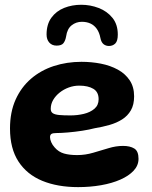

<svg xmlns="http://www.w3.org/2000/svg" viewBox="-20 -746 636 806"><path d="M308 39.5Q221.5 39.5 157.2 13Q93 -13.5 57.5 -68Q22 -122.5 22 -206.5Q22 -275.5 45.5 -327.8Q69 -380 110.2 -415.5Q151.5 -451 206 -468.8Q260.5 -486.5 322 -486.5Q364 -486.5 403.5 -478.8Q443 -471 474.5 -453.8Q506 -436.5 524.5 -408.8Q543 -381 543 -341.5Q543 -306.5 529.5 -283Q516 -259.5 492.8 -244.8Q469.5 -230 439.8 -221.5Q410 -213 376.5 -207.5Q356 -202 325.5 -197.2Q295 -192.5 265.5 -190Q236 -187.5 217 -187.5Q202 -187.5 196 -183.8Q190 -180 190 -170Q190 -161 195 -149.2Q200 -137.5 209.5 -127Q226 -108 248.8 -101.5Q271.5 -95 304 -95Q338 -95 371.2 -104.8Q404.5 -114.5 435.8 -124Q467 -133.5 496.5 -133.5Q526 -133.5 543.8 -122.5Q561.5 -111.5 561.5 -79.5Q561.5 -51.5 541 -29.5Q520.5 -7.5 485.2 8Q450 23.5 404.2 31.5Q358.5 39.5 308 39.5ZM276 -261.5Q305 -261.5 332 -268Q359 -274.5 376.5 -289.5Q394 -304.5 394 -329.5Q394 -360 371.8 -373.2Q349.5 -386.5 312.5 -386.5Q290 -386.5 268.8 -378.8Q247.5 -371 230.5 -357.5Q213.5 -344 203.2 -326.5Q193 -309 193 -289Q193 -276.5 201.5 -270.8Q210 -265 228.5 -263.2Q247 -261.5 276 -261.5ZM217.5 -554.5Q198.5 -554.5 187 -567.2Q175.5 -580 175.5 -601Q175.5 -644 195.8 -671.8Q216 -699.5 249.2 -712.8Q282.5 -726 321 -726Q359 -726 394.2 -712.5Q429.5 -699 452 -671.2Q474.5 -643.5 474.5 -601Q474.5 -573.5 463.8 -563.2Q453 -553 437.5 -553Q424 -553 414.5 -560.8Q405 -568.5 401.5 -586.5Q397 -610 386.2 -625Q375.5 -640 359.8 -647.2Q344 -654.5 323.5 -654.5Q299.5 -654.5 280.8 -639.8Q262 -625 257.5 -593Q254.5 -575.5 246.5 -565Q238.5 -554.5 217.5 -554.5Z"/></svg>

Font: Gluten SemiBold
Style: Regular
Weight: 600
Designer: Tyler Finck
Foundry: Etcetera Type Company
Version: Version 1.300